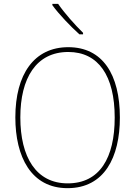

<svg xmlns="http://www.w3.org/2000/svg" viewBox="-20 -971 705 1001"><path d="M283 -951H253V-944C287 -897 347 -834 394 -792H413V-800C370 -842 315 -904 283 -951ZM605 -358C605 -583 515 -725 336 -725C158 -725 60 -584 60 -359C60 -154 142 10 332 10C524 10 605 -151 605 -358ZM86 -359C86 -563 168 -700 336 -700C493 -700 578 -576 578 -358C578 -148 500 -15 333 -15C168 -15 86 -152 86 -359Z"/></svg>

Font: Noto Sans Armenian SemiCondensed Thin
Style: Regular
Weight: 100
Width: 4
Designer: Monotype Design Team
Foundry: Monotype Imaging Inc.
Version: Version 2.008